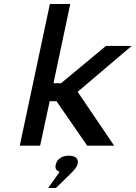

<svg xmlns="http://www.w3.org/2000/svg" viewBox="-20 -730 680 962"><path d="M230 -710 79 0H181L229 -223H263L417 0H552L369 -270L640 -500H511L286 -313H248L332 -710ZM221 212H260L329 145C350 124 365 108 368 94L369 92C375 66 360 50 325 50C291 50 267 66 260 92V94C254 112 261 125 279 131Z"/></svg>

Font: LT Wave Mono Medium
Style: Italic
Weight: 500
Designer: Daniel Lyons
Version: Version 2.5 (Glyphs App)